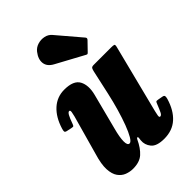

<svg xmlns="http://www.w3.org/2000/svg" viewBox="-245 -903 1016 1016"><g transform="rotate(-45 263.0 -394.5)"><path d="M14.5 -400.5Q34.5 -465.5 74.2 -501.5Q114 -537.5 168 -537.5Q237.5 -537.5 257.5 -500Q277.5 -462.5 262.5 -404L211 -204.5Q197 -152.5 196.8 -122Q196.5 -91.5 212 -91.5Q222.5 -91.5 236 -114.2Q249.5 -137 264 -175.2Q278.5 -213.5 292.2 -261Q306 -308.5 317 -358.5L347 -494.5Q349.5 -506 353.2 -513Q357 -520 371 -520H500.5Q518.5 -520 523.2 -517.5Q528 -515 524.5 -501L427.5 -118Q424 -105 421.8 -91.2Q419.5 -77.5 427 -77.5Q436 -77.5 443 -91.5Q450 -105.5 461.5 -134.5Q465 -144 468 -147.8Q471 -151.5 484.5 -148.5L509 -144Q520 -142 521.5 -136Q523 -130 519.5 -117Q500 -51 460.2 -15Q420.5 21 359 21Q303 21 282.5 -4.5Q262 -30 265 -61L267 -77.5Q268 -85 263.5 -85.2Q259 -85.5 255 -77Q234.5 -33 207 -8.2Q179.5 16.5 130 16.5Q107 16.5 84.5 8Q62 -0.5 46.5 -22Q31 -43.5 29 -81.5Q27 -119.5 45 -179L106.5 -399Q109.5 -410 112 -424.5Q114.5 -439 106.5 -439Q99 -439 91 -425Q83 -411 71.5 -378.5Q68.5 -370.5 65.8 -367.2Q63 -364 50 -367L22 -373Q12 -375.5 11.2 -381.5Q10.5 -387.5 14.5 -400.5ZM208.5 -781Q222.5 -799 245.2 -806Q268 -813 291.2 -808.2Q314.5 -803.5 329.5 -785.5L441 -654.5Q450 -645.5 441.5 -636.5L395.5 -589Q391 -584.5 388.5 -583.8Q386 -583 380.5 -586L225.5 -670Q191 -688.5 187.2 -718.8Q183.5 -749 208.5 -781Z"/></g></svg>

Font: Besley* Condensed Heavy
Style: Italic
Weight: 800
Width: 3
Italic angle: -13°
Designer: Owen Earl
Foundry: indestructible type*
Version: Version 3.000; ttfautohint (v1.8.3)